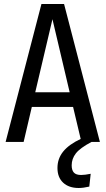

<svg xmlns="http://www.w3.org/2000/svg" viewBox="-20 -709 527 959"><path d="M338 117Q338 141 349 153Q360 165 385 165Q404 165 433 159L426 223Q396 230 373 230Q324 230 295.5 203.5Q267 177 267 130Q267 83 296 47.5Q325 12 383 -15L345 -175H139L98 0H8L187 -689H300L479 0H437Q380 30 359 57Q338 84 338 117ZM156 -248H328L242 -613Z"/></svg>

Font: Fira Sans Extra Condensed
Style: Regular
Weight: 400
Width: 1
Designer: Carrois Corporate & Edenspiekermann AG
Foundry: Carrois Corporate GbR & Edenspiekermann AG
Version: Version 4.203